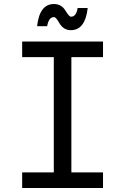

<svg xmlns="http://www.w3.org/2000/svg" viewBox="-20 -940 626 960"><path d="M165.5 -809.1Q177.7 -919.9 250 -919.9Q287.6 -919.9 308.1 -885.7Q325.7 -856.4 335 -856.4Q361.3 -856.4 368.2 -899.9H418.5Q406.2 -789.1 334 -789.1Q296.4 -789.1 275.4 -826.7Q259.8 -854.5 250 -854.5Q223.6 -854.5 215.8 -809.1ZM90.8 0V-78.1H249V-654.3H90.8V-732.4H495.1V-654.3H336.9V-78.1H495.1V0Z"/></svg>

Font: Consola Mono
Style: Book
Weight: 400
Monospace: yes
Version: Version 2.001